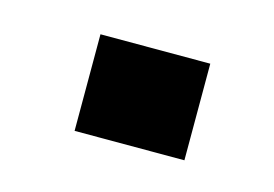

<svg xmlns="http://www.w3.org/2000/svg" viewBox="-36 -461 342 240"><g transform="rotate(15 135.0 -341.5)"><path d="M71.3 -278.8V-403.8H213.4V-278.8Z"/></g></svg>

Font: Roboto Slab
Style: Bold
Weight: 700
Designer: Google
Version: Version 2.000; ttfautohint (v1.8.1.43-b0c9)